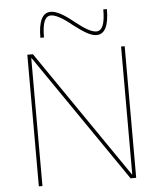

<svg xmlns="http://www.w3.org/2000/svg" viewBox="-62 -1008 884 1061"><g transform="rotate(-5 380.0 -477.5)"><path d="M110 0V-730H141L628 -21H630V-730H650V0H619L132 -709H130V0ZM501 -805Q478 -805 448 -821.5Q418 -838 374 -872Q334 -905 305.5 -920Q277 -935 259 -935Q234 -935 222 -907Q210 -879 210 -817H190Q190 -955 259 -955Q282 -955 312.5 -939Q343 -923 386 -888Q427 -855 455 -840Q483 -825 501 -825Q526 -825 538 -853.5Q550 -882 550 -943H570Q570 -805 501 -805Z"/></g></svg>

Font: M PLUS 1 Thin Thin
Style: Regular
Weight: 250
Version: Version 1.001